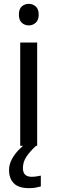

<svg xmlns="http://www.w3.org/2000/svg" viewBox="-20 -757 298 997"><path d="M130 -737Q150 -737 165.5 -723.5Q181 -710 181 -681Q181 -653 165.5 -639Q150 -625 130 -625Q108 -625 93 -639Q78 -653 78 -681Q78 -710 93 -723.5Q108 -737 130 -737ZM173 -536V0H85V-536ZM99 116Q99 161 144 161Q161 161 172.5 158.5Q184 156 192 155V211Q178 215 164 217.5Q150 220 130 220Q77 220 52 195Q27 170 27 126Q27 97 41.5 70Q56 43 77.5 21Q99 -1 119 -15L167 0Q133 32 116 58.5Q99 85 99 116Z"/></svg>

Font: Noto Sans Bengali UI
Style: Regular
Weight: 400
Designer: Jelle Bosma - Monotype Design Team
Foundry: Monotype Imaging Inc.
Version: Version 2.003; ttfautohint (v1.8.4.7-5d5b)